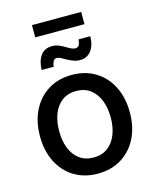

<svg xmlns="http://www.w3.org/2000/svg" viewBox="-127 -938 832 1034"><g transform="rotate(-15 289.5 -420.5)"><path d="M289.6 11.7Q214.4 11.7 158 -22.9Q101.6 -57.6 70.3 -119.4Q39.1 -181.2 39.1 -262.7Q39.1 -344.7 70.3 -407Q101.6 -469.2 158 -503.9Q214.4 -538.6 289.6 -538.6Q364.7 -538.6 421.1 -503.9Q477.5 -469.2 508.8 -407Q540 -344.7 540 -262.7Q540 -181.2 508.8 -119.4Q477.5 -57.6 421.1 -22.9Q364.7 11.7 289.6 11.7ZM289.6 -78.1Q336.4 -78.1 368.4 -102.1Q400.4 -126 417 -167.7Q433.6 -209.5 433.6 -262.7Q433.6 -316.9 417 -358.6Q400.4 -400.4 368.4 -424.6Q336.4 -448.7 289.6 -448.7Q243.2 -448.7 210.9 -424.8Q178.7 -400.9 162.4 -358.9Q146 -316.9 146 -262.7Q146 -209.5 162.4 -167.7Q178.7 -126 210.9 -102.1Q243.2 -78.1 289.6 -78.1ZM355.5 -604Q335.9 -604 318.4 -610.4Q300.8 -616.7 285.6 -625.5Q270.5 -634.3 257.8 -640.9Q245.1 -647.5 234.9 -647.5Q221.7 -647.5 215.1 -634.8Q208.5 -622.1 207.5 -606H140.1Q141.6 -655.8 163.3 -685.8Q185.1 -715.8 226.1 -715.8Q246.1 -715.8 262.9 -709.2Q279.8 -702.6 293.9 -693.8Q308.1 -685.1 320.8 -678.5Q333.5 -671.9 346.2 -671.9Q359.9 -671.9 366.5 -681.9Q373 -691.9 375 -713.9H440.4Q439.5 -663.1 416.7 -633.5Q394 -604 355.5 -604ZM426.8 -853V-784.7H152.3V-853Z"/></g></svg>

Font: Inter 24pt Medium
Style: Regular
Weight: 500
Designer: Rasmus Andersson
Foundry: rsms
Version: Version 4.001;git-66647c0bb